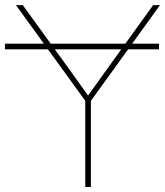

<svg xmlns="http://www.w3.org/2000/svg" viewBox="-54 -748 660 768"><path d="M582 -573.2V-550.8H458.5L309.6 -344.7V0H287.1V-344.7L137.7 -550.8H-34.2V-573.2H121.6L9.8 -727.5H37.1L148.9 -573.2H447.3L558.6 -727.5H585.9L474.6 -573.2ZM431.2 -550.8H165L213.4 -484.4Q234.9 -454.6 256.1 -424.8Q277.3 -395 298.3 -365.7Q319.3 -395 340.6 -424.8Q361.8 -454.6 383.3 -484.4Z"/></svg>

Font: Inter Display Thin
Style: Regular
Weight: 100
Designer: Rasmus Andersson
Foundry: rsms
Version: Version 4.000;git-a52131595